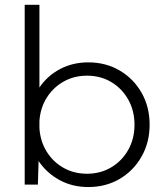

<svg xmlns="http://www.w3.org/2000/svg" viewBox="-20 -752 671 782"><path d="M134.3 0H80.6V-732.4H140.6V-395.5Q172.4 -442.9 224.1 -470.5Q275.9 -498 339.4 -498Q411.1 -498 467.5 -464.8Q523.9 -431.6 556.6 -374.3Q589.4 -316.9 589.4 -244.1Q589.4 -171.9 556.6 -114.3Q523.9 -56.6 467.5 -23.4Q411.1 9.8 339.4 9.8Q274.4 9.8 221.9 -19Q169.4 -47.9 137.2 -96.2ZM334.5 -44.4Q389.6 -44.4 433.3 -70.6Q477.1 -96.7 502.4 -141.8Q527.8 -187 527.8 -243.7Q527.8 -300.8 502.4 -346.2Q477.1 -391.6 433.3 -417.7Q389.6 -443.8 334.5 -443.8Q281.7 -443.8 239 -419.7Q196.3 -395.5 170.2 -353.8Q144 -312 140.6 -258.8V-230Q144 -176.8 169.9 -134.8Q195.8 -92.8 238.5 -68.6Q281.2 -44.4 334.5 -44.4Z"/></svg>

Font: Kumbh Sans Light
Style: Regular
Weight: 300
Version: Version 1.004